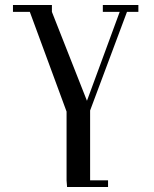

<svg xmlns="http://www.w3.org/2000/svg" viewBox="-20 -459 619 773"><path d="M32.2 -411.1V-439H189V-411.1L330.1 -53.2L461.9 -411.1H394V-439H537.1V-411.1H491.2L342.8 -14.2V267.1H415V293.9H250L248 267.1V-9.8L100.1 -411.1Z"/></svg>

Font: Dehuti
Style: Bold
Weight: 700
Version: Version 1.2